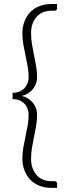

<svg xmlns="http://www.w3.org/2000/svg" viewBox="-20 -778 335 930"><path d="M227.5 -726Q206 -726 188.2 -718.5Q170.5 -711 157.8 -697Q145 -683 137.8 -663Q130.5 -643 130.5 -618.5Q130.5 -590 135 -563Q139.5 -536 145 -509.8Q150.5 -483.5 155 -457.2Q159.5 -431 159.5 -404.5Q159.5 -386 153.2 -370.5Q147 -355 136.8 -343.5Q126.5 -332 113.2 -324.2Q100 -316.5 85.5 -313.5Q100 -310 113.2 -302.2Q126.5 -294.5 136.8 -283Q147 -271.5 153.2 -256Q159.5 -240.5 159.5 -222Q159.5 -195.5 155 -169.2Q150.5 -143 145 -116.5Q139.5 -90 135 -63Q130.5 -36 130.5 -8Q130.5 16.5 137.8 36.5Q145 56.5 157.8 70.5Q170.5 84.5 188.2 92Q206 99.5 227.5 99.5H244Q248.5 99.5 252.5 102.5Q256.5 105.5 256.5 111V132H229Q196 132 169.8 121.2Q143.5 110.5 125.5 91.2Q107.5 72 98 46Q88.5 20 88.5 -10.5Q88.5 -38.5 93.2 -64.8Q98 -91 103.5 -117Q109 -143 113.8 -169Q118.5 -195 118.5 -222.5Q118.5 -239 113 -252.8Q107.5 -266.5 97.2 -276.8Q87 -287 72.8 -292.5Q58.5 -298 41 -298V-328.5Q58.5 -328.5 72.8 -334Q87 -339.5 97.2 -349.8Q107.5 -360 113 -373.8Q118.5 -387.5 118.5 -404Q118.5 -431.5 113.8 -457.5Q109 -483.5 103.5 -509.5Q98 -535.5 93.2 -561.8Q88.5 -588 88.5 -616Q88.5 -646.5 98 -672.5Q107.5 -698.5 125.5 -717.8Q143.5 -737 169.8 -747.8Q196 -758.5 229 -758.5H256.5V-737.5Q256.5 -732 252.5 -729Q248.5 -726 244 -726Z"/></svg>

Font: LatoLatin Light
Style: Regular
Weight: 300
Designer: Lukasz Dziedzic with Adam Twardoch and Botio Nikoltchev
Foundry: tyPoland Lukasz Dziedzic
Version: Version 2.015; 2015-08-06; http://www.latofonts.com/